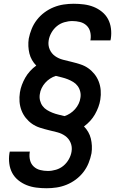

<svg xmlns="http://www.w3.org/2000/svg" viewBox="-20 -851 640 1022"><path d="M228 151Q200 151 173 147.5Q146 144 122 134.5Q98 125 77.5 108.5Q57 92 45 69.5Q33 47 29.5 20Q26 -7 30 -34L32 -44H139L138 -39Q135 -18 140 2Q145 22 159.5 35.5Q174 49 194 54Q214 59 235 59Q256 59 278 52.5Q300 46 317.5 31.5Q335 17 346.5 -3.5Q358 -24 361 -45Q365 -70 355.5 -92Q346 -114 327 -127.5Q308 -141 284.5 -147Q261 -153 238 -158.5Q215 -164 192 -171.5Q169 -179 150.5 -192Q132 -205 117.5 -223Q103 -241 94.5 -263Q86 -285 84 -309.5Q82 -334 86 -359Q89 -379 96.5 -399Q104 -419 114.5 -437.5Q125 -456 140 -472.5Q155 -489 173 -502Q160 -515 150.5 -531.5Q141 -548 136.5 -566.5Q132 -585 131 -605Q130 -625 133 -645Q138 -671 148.5 -697Q159 -723 176.5 -745.5Q194 -768 217 -785Q240 -802 266 -812.5Q292 -823 319 -827Q346 -831 372 -831Q400 -831 427 -827.5Q454 -824 478 -814.5Q502 -805 522.5 -788.5Q543 -772 555 -749.5Q567 -727 570.5 -700Q574 -673 570 -646L568 -636H461L462 -641Q465 -662 460 -682Q455 -702 440.5 -715.5Q426 -729 406 -734Q386 -739 365 -739Q344 -739 322 -732.5Q300 -726 282.5 -711.5Q265 -697 253.5 -676.5Q242 -656 239 -635Q235 -610 244.5 -588Q254 -566 273 -552.5Q292 -539 315.5 -533Q339 -527 362 -521.5Q385 -516 408 -508.5Q431 -501 449.5 -488Q468 -475 482.5 -457Q497 -439 505.5 -417Q514 -395 516 -370.5Q518 -346 514 -321Q511 -301 503.5 -281Q496 -261 485.5 -242.5Q475 -224 460 -207.5Q445 -191 427 -178Q440 -165 449.5 -148.5Q459 -132 463.5 -113.5Q468 -95 469 -75Q470 -55 467 -35Q462 -9 451.5 17Q441 43 423.5 65.5Q406 88 383 105Q360 122 334 132.5Q308 143 281 147Q254 151 228 151ZM323 -233Q339 -238 353.5 -247.5Q368 -257 379.5 -270Q391 -283 398.5 -298.5Q406 -314 408 -330Q411 -347 407 -363.5Q403 -380 393.5 -393Q384 -406 370 -414.5Q356 -423 341 -429Q326 -435 309.5 -439Q293 -443 277 -447Q261 -442 246.5 -432.5Q232 -423 220.5 -410Q209 -397 201.5 -381.5Q194 -366 192 -350Q189 -333 193 -316.5Q197 -300 206.5 -287Q216 -274 230 -265.5Q244 -257 259 -251Q274 -245 290.5 -241Q307 -237 323 -233Z"/></svg>

Font: Iosevka SmBd Ex Obl
Style: Regular
Weight: 600
Width: 7
Italic angle: -9°
Monospace: yes
Designer: Belleve Invis
Foundry: Belleve Invis
Version: Version 32.5.0; ttfautohint (v1.8.4)